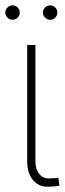

<svg xmlns="http://www.w3.org/2000/svg" viewBox="-23 -701 245 728"><path d="M111.3 -530.3V-90.8Q111.3 -60.1 125.2 -42.2Q139.2 -24.4 161.1 -24.4Q174.8 -24.4 185.5 -25.4Q196.3 -26.4 198.2 -27.3L202.1 2.9Q197.3 4.4 185.1 5.6Q172.9 6.8 156.2 6.8Q122.1 6.8 101.1 -19.5Q80.1 -45.9 80.1 -90.8V-530.3ZM-2.9 -653.3Q-2.9 -664.6 5.4 -672.6Q13.7 -680.7 24.4 -680.7Q36.1 -680.7 43.9 -672.6Q51.8 -664.6 51.8 -653.3Q51.8 -642.1 43.9 -634Q36.1 -626 24.4 -626Q13.7 -626 5.4 -634.3Q-2.9 -642.6 -2.9 -653.3ZM139.6 -653.3Q139.6 -664.6 147.9 -672.6Q156.2 -680.7 167 -680.7Q178.7 -680.7 186.5 -672.6Q194.3 -664.6 194.3 -653.3Q194.3 -642.1 186.5 -634Q178.7 -626 167 -626Q156.2 -626 147.9 -634.3Q139.6 -642.6 139.6 -653.3Z"/></svg>

Font: Pretendard Thin
Style: Regular
Weight: 100
Designer: Base glyphs from Inter by Rasmus Andersson; Hangeul glyphs from Noto Sans CJK(Source Han Sans) by Jang Soo-young and Kan
Foundry: Kil Hyung-jin
Version: Version 1.309